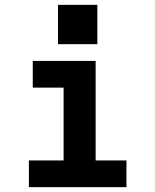

<svg xmlns="http://www.w3.org/2000/svg" viewBox="-20 -771 640 791"><path d="M99 0V-110H242V-410H115V-520H374V-110H501V0ZM219 -589V-751H381V-589Z"/></svg>

Font: Iosevka SS04 XBd Ex
Style: Regular
Weight: 800
Width: 7
Monospace: yes
Designer: Belleve Invis
Foundry: Belleve Invis
Version: Version 19.0.0; ttfautohint (v1.8.4)